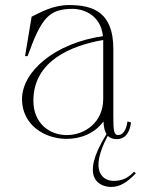

<svg xmlns="http://www.w3.org/2000/svg" viewBox="-20 -535 570 759"><path d="M244 14C299 14 355 -8 389 -55C390 -32 394 -16 401 -5C294 167 371 204 420 204C452 204 481 188 517 150L510 144C484 171 460 180 429 180C389 180 330 145 406 2C415 11 427 15 441 15C477 15 493 -13 498 -51L484 -55C479 -19 465 -1 447 -1C430 -1 428 -20 428 -78V-342C428 -486 349 -515 253 -515C189 -515 140 -486 105 -469L79 -313H89C144 -465 173 -500 269 -500C297 -500 377 -485 387 -392C198 -365 67 -253 67 -143C67 -42 155 14 244 14ZM244 -1C177 -1 112 -46 112 -137C112 -292 257 -354 388 -377V-331V-144C388 -51 315 -1 244 -1Z"/></svg>

Font: Sprat Condensed Thin
Style: Regular
Weight: 100
Width: 3
Designer: Ethan Nakache
Foundry: Collletttivo
Version: Version 2.000;Glyphs 3.2 (3217)